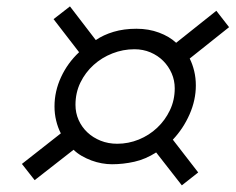

<svg xmlns="http://www.w3.org/2000/svg" viewBox="-20 -718 730 595"><path d="M343.3 -272.5Q377.9 -272.5 410.2 -285.6Q442.4 -298.8 467 -322Q491.7 -345.2 506.6 -376.5Q521.5 -407.7 521.5 -444.3Q521.5 -468.8 512 -490.7Q502.4 -512.7 485.8 -529.3Q469.2 -545.9 446.3 -555.7Q423.3 -565.4 396.5 -565.4Q361.3 -565.4 328.4 -552.5Q295.4 -539.6 270 -516.6Q244.6 -493.7 229.2 -462.2Q213.9 -430.7 213.9 -393.1Q213.9 -368.2 223.6 -346.2Q233.4 -324.2 250.7 -307.9Q268.1 -291.5 291.7 -282Q315.4 -272.5 343.3 -272.5ZM543.5 -143.6 463.9 -245.6Q431.2 -224.6 396.5 -216.8Q361.8 -209 327.1 -209Q312 -209 295.7 -211.9Q279.3 -214.8 263.4 -220.7Q247.6 -226.6 233.2 -234.9Q218.8 -243.2 208 -253.9L87.4 -159.7L47.9 -210L168.5 -304.7Q159.2 -322.8 154.1 -344Q148.9 -365.2 148.9 -388.2Q148.9 -435.1 169.2 -479Q189.5 -522.9 225.1 -556.2L146 -658.7L196.8 -698.2L276.9 -593.8Q300.3 -609.9 332 -619.4Q363.8 -628.9 402.8 -628.9Q440.9 -628.9 472.9 -616.9Q504.9 -605 525.9 -585.4L650.4 -684.6L689.9 -633.8L567.9 -536.6Q576.7 -519 581.8 -497.8Q586.9 -476.6 586.9 -453.1Q586.9 -407.7 567.4 -363.5Q547.9 -319.3 515.6 -285.2L594.2 -183.6Z"/></svg>

Font: Andika New Basic
Style: Italic
Weight: 400
Italic angle: -14°
Designer: Victor Gaultney, Annie Olsen, Julie Remington, Don Collingsworth, Eric Hays
Foundry: SIL International
Version: Version 5.500